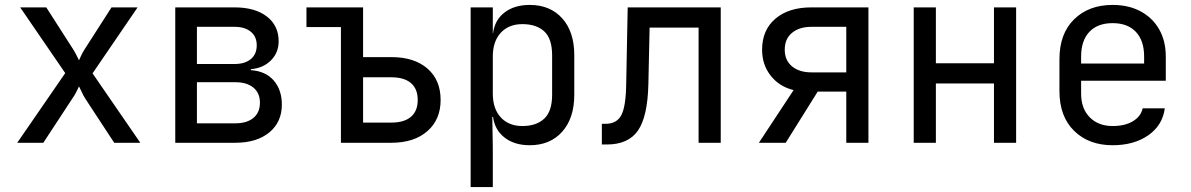

<svg xmlns="http://www.w3.org/2000/svg" viewBox="-20 -580 4840 780"><path d="M50 0 245 -283 62 -550H168L277 -380Q284 -369 290.5 -356Q297 -343 301 -335Q304 -343 310.5 -356Q317 -369 324 -380L433 -550H539L356 -282L550 0H444L326 -180Q319 -191 312.5 -205.5Q306 -220 301 -229Q297 -220 289.5 -205.5Q282 -191 274 -180L156 0Z M692 0V-550H933Q1016 -550 1064 -513Q1112 -476 1112 -412Q1112 -366 1080.5 -334.5Q1049 -303 999 -299V-295Q1059 -291 1092 -253Q1125 -215 1125 -155Q1125 -84 1074 -42Q1023 0 936 0ZM780 -320H933Q975 -320 999 -340Q1023 -360 1023 -396Q1023 -431 999 -451Q975 -471 933 -471H780ZM780 -79H936Q983 -79 1009.5 -101Q1036 -123 1036 -163Q1036 -202 1009.5 -224Q983 -246 936 -246H780Z M1365 0V-470H1225V-550H1455V-348H1570Q1663 -348 1716.5 -301.5Q1770 -255 1770 -174Q1770 -94 1716 -47Q1662 0 1570 0ZM1455 -82H1570Q1622 -82 1649.5 -105.5Q1677 -129 1677 -174Q1677 -219 1649.5 -242.5Q1622 -266 1570 -266H1455Z M1892 180V-550H1982V-445H1983Q1990 -499 2030 -529.5Q2070 -560 2132 -560Q2215 -560 2264 -505.5Q2313 -451 2313 -356V-195Q2313 -100 2264 -45Q2215 10 2132 10Q2070 10 2030 -21Q1990 -52 1983 -105H1980L1982 20V180ZM2102 -68Q2159 -68 2191 -98Q2223 -128 2223 -195V-355Q2223 -423 2191 -452.5Q2159 -482 2102 -482Q2047 -482 2014.5 -447Q1982 -412 1982 -350V-200Q1982 -138 2014.5 -103Q2047 -68 2102 -68Z M2425 7V-77H2440Q2486 -77 2504.5 -113Q2523 -149 2524 -242L2530 -550H2908V0H2818V-468H2619L2614 -238Q2611 -107 2572 -50Q2533 7 2445 7Z M3063 0 3204 -214Q3146 -228 3111 -272.5Q3076 -317 3076 -378Q3076 -458 3130 -504Q3184 -550 3276 -550H3508V0H3418V-208H3302L3172 0ZM3276 -286H3418V-471H3276Q3227 -471 3197.5 -446.5Q3168 -422 3168 -378Q3168 -335 3197.5 -310.5Q3227 -286 3276 -286Z M3692 0V-550H3782V-323H4018V-550H4108V0H4018V-241H3782V0Z M4500 10Q4403 10 4343.5 -48.5Q4284 -107 4284 -210V-340Q4284 -443 4343.5 -501.5Q4403 -560 4500 -560Q4565 -560 4613.5 -534Q4662 -508 4689 -461Q4716 -414 4716 -350V-252H4372V-200Q4372 -139 4407 -103.5Q4442 -68 4500 -68Q4550 -68 4582.5 -87.5Q4615 -107 4622 -140H4712Q4703 -71 4645 -30.5Q4587 10 4500 10ZM4372 -322H4628V-350Q4628 -415 4594.5 -450.5Q4561 -486 4500 -486Q4439 -486 4405.5 -450.5Q4372 -415 4372 -350Z"/></svg>

Font: JetBrainsMonoNL NFM
Style: Regular
Weight: 400
Monospace: yes
Designer: Philipp Nurullin, Konstantin Bulenkov
Foundry: JetBrains
Version: Version 2.304; ttfautohint (v1.8.4.7-5d5b);Nerd Fonts 3.3.0